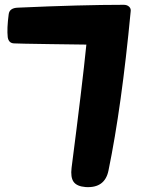

<svg xmlns="http://www.w3.org/2000/svg" viewBox="-20 -716 576 787"><path d="M334 -533.2Q318.4 -533.2 185.1 -535.2Q51.8 -537.1 39.1 -538.1Q15.6 -538.1 11.7 -563.5Q7.8 -598.6 15.6 -657.2Q18.6 -683.6 53.7 -684.6Q312.5 -696.3 487.3 -696.3Q501 -696.3 509.3 -688.5Q517.6 -680.7 515.6 -668.9Q478.5 -278.3 424.8 -17.6Q410.2 55.7 331.1 50.8Q294.9 47.9 281.7 29.3Q268.6 10.7 273.4 -28.3Q317.4 -368.2 334 -533.2Z"/></svg>

Font: Gen Jyuu GothicX Heavy
Style: Bold
Weight: 900
Designer: [Source Han Sans]
Ryoko NISHIZUKA  (kana & ideographs); Paul D. Hunt (Latin, Greek & Cyrillic); Wenlong ZHANG  (bopomofo
Version: Version 1.002.20150607